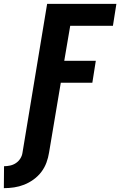

<svg xmlns="http://www.w3.org/2000/svg" viewBox="-96 -755 625 998"><path d="M-76 223 -75 109Q-60 109 -43.5 105.5Q-27 102 -13 92.5Q1 83 10 68.5Q19 54 21 38L149 -735H509L491 -621H269L238 -439H402L384 -325H220L159 38Q155 64 145.5 90Q136 116 119 138.5Q102 161 78.5 178Q55 195 29.5 205Q4 215 -22.5 219Q-49 223 -76 223Z"/></svg>

Font: Iosevka SS18 Heavy
Style: Italic
Weight: 900
Italic angle: -9°
Monospace: yes
Designer: Belleve Invis
Foundry: Belleve Invis
Version: Version 25.1.1; ttfautohint (v1.8.4)